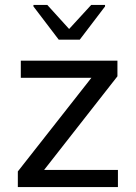

<svg xmlns="http://www.w3.org/2000/svg" viewBox="-20 -755 548 775"><path d="M52 0V-63L349 -441H64V-510H454V-447L158 -69H456V0ZM217 -595 115 -729V-735H171L259 -638L348 -735H404V-729L302 -595Z"/></svg>

Font: Saira
Style: Regular
Weight: 400
Designer: Hector Gatti with collaboration of the Omnibus-Type team
Foundry: Omnibus-Type
Version: Version 1.100; ttfautohint (v1.8.3)